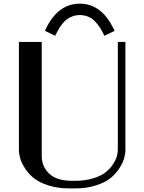

<svg xmlns="http://www.w3.org/2000/svg" viewBox="-20 -1021 790 1051"><path d="M375 -31.2H390.6Q446.3 -31.2 490.2 -44.9Q534.2 -58.6 558.6 -78.1Q583 -97.7 598.9 -122.3Q614.7 -147 619.9 -166.5Q625 -186 625 -202.1V-791.5H666.5V-202.1Q666.5 -180.2 659.7 -155Q652.8 -129.9 633.3 -99.6Q613.8 -69.3 584.5 -45.7Q555.2 -22 504.6 -5.9Q454.1 10.3 390.6 10.3H359.4Q295.9 10.3 245.4 -5.9Q194.8 -22 165.5 -45.7Q136.2 -69.3 116.7 -99.6Q97.2 -129.9 90.3 -155Q83.5 -180.2 83.5 -202.1V-791.5H208.5V-166.5Q208.5 -108.9 249.8 -70.1Q291 -31.2 375 -31.2ZM603 -861.3 607.4 -852.1 551.3 -825.2 546.9 -834.5Q536.6 -855.5 526.4 -871.1Q516.1 -886.7 500.5 -903.6Q484.9 -920.4 463.4 -929.4Q441.9 -938.5 416.5 -938.5Q396 -938.5 377.7 -931.9Q359.4 -925.3 346.4 -915.5Q333.5 -905.8 321.5 -890.9Q309.6 -876 302.2 -863.5Q294.9 -851.1 286.6 -834.5L282.2 -825.2L226.1 -852.1L230 -861.3Q296.9 -1001 416.5 -1001Q536.1 -1001 603 -861.3Z"/></svg>

Font: Resagnicto
Style: Bold
Weight: 700
Version: Version 0.9991